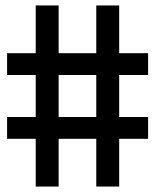

<svg xmlns="http://www.w3.org/2000/svg" viewBox="-20 -684 570 704"><path d="M523 -175V-255H417V-409H523V-489H417V-664H333V-489H195V-664H111V-489H6V-409H111V-255H6V-175H111V0H195V-175H333V0H417V-175ZM333 -255H195V-409H333Z"/></svg>

Font: TitilliumText22L
Style: 600 wt
Weight: 600
Designer: Campivisivi
Foundry: Campivisivi
Version: 1.000